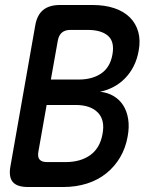

<svg xmlns="http://www.w3.org/2000/svg" viewBox="-20 -750 640 770"><path d="M221 -730H350Q401 -730 439 -717Q477 -704 501 -680Q525 -656 534.5 -622Q544 -588 536 -546Q530 -512 516 -484.5Q502 -457 481.5 -436Q461 -415 435.5 -401.5Q410 -388 381 -382Q412 -379 436 -364.5Q460 -350 474.5 -327Q489 -304 494 -272.5Q499 -241 492 -203Q484 -157 462 -119.5Q440 -82 406.5 -55Q373 -28 329 -14Q285 0 234 0H92Q48 0 31 -20.5Q14 -41 22 -84L121 -646Q128 -689 152.5 -709.5Q177 -730 221 -730ZM167 -329 134 -142Q130 -121 138.5 -110.5Q147 -100 169 -100H243Q303 -100 342 -128Q381 -156 391 -212Q402 -268 372.5 -298.5Q343 -329 283 -329ZM184 -431H296Q350 -431 386 -455.5Q422 -480 431 -532Q440 -583 413 -606.5Q386 -630 332 -630H262Q241 -630 228.5 -619.5Q216 -609 212 -588Z"/></svg>

Font: Maple Mono Medium
Style: Italic
Weight: 500
Italic angle: -10°
Monospace: yes
Designer: subframe7536
Version: Version 7.000